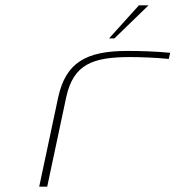

<svg xmlns="http://www.w3.org/2000/svg" viewBox="-20 -700 658 720"><path d="M469 -486C503 -486 564 -484 613 -479L618 -502C566 -507 512 -509 457 -509C301 -509 226 -464 198 -334L127 0H157L228 -334C255 -461 330 -486 469 -486ZM389 -556H409L537 -680H501Z"/></svg>

Font: LT Wave Mono Thin
Style: Italic
Weight: 100
Designer: Daniel Lyons
Version: Version 2.5 (Glyphs App)